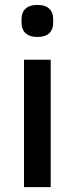

<svg xmlns="http://www.w3.org/2000/svg" viewBox="-20 -764 305 784"><path d="M133 -613C178 -613 197 -637 197 -670V-687C197 -720 178 -744 133 -744C88 -744 68 -720 68 -687V-670C68 -637 88 -613 133 -613ZM78 0H187V-520H78Z"/></svg>

Font: IBM Plex Thai Looped Medium
Style: Regular
Weight: 500
Designer: Mike Abbink, Paul van der Laan, Pieter van Rosmalen, Ben Mitchell, Mark Frömberg
Foundry: Bold Monday
Version: Version 1.0